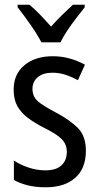

<svg xmlns="http://www.w3.org/2000/svg" viewBox="-20 -852 421 816"><path d="M345 -211Q345 -136 299.5 -96Q254 -56 175 -56Q131 -56 97.5 -64.5Q64 -73 39 -87V-170Q63 -153 99.5 -140.5Q136 -128 173 -128Q218 -128 241 -149Q264 -170 264 -207Q264 -238 243 -260Q222 -282 167 -309Q128 -329 99 -350.5Q70 -372 54 -400.5Q38 -429 38 -471Q38 -537 84 -575Q130 -613 204 -613Q242 -613 276 -603.5Q310 -594 341 -577L311 -511Q286 -525 259 -534Q232 -543 203 -543Q163 -543 140.5 -524Q118 -505 118 -474Q118 -442 140.5 -422Q163 -402 219 -373Q277 -342 311 -308Q345 -274 345 -211ZM156 -672Q139 -705 110 -746.5Q81 -788 55 -821V-832H105Q126 -815 150 -790Q174 -765 197 -739Q223 -768 243.5 -788Q264 -808 290 -832H340V-821Q324 -801 304 -775Q284 -749 266 -722Q248 -695 237 -672Z"/></svg>

Font: Noto Sans Malayalam UI Condensed
Style: Regular
Weight: 400
Width: 3
Designer: Jelle Bosma - Monotype Design Team
Foundry: Monotype Imaging Inc.
Version: Version 2.104; ttfautohint (v1.8.4.7-5d5b)